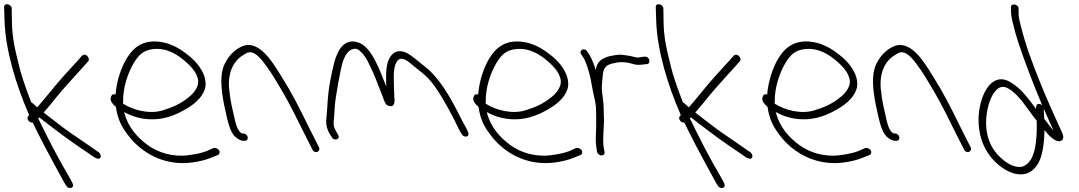

<svg xmlns="http://www.w3.org/2000/svg" viewBox="-128 -762 5247 934"><path d="M-106 -664C-102 -518 -49 -345 14 -202L10 -198C-2 -187 13 -163 31 -166C38 -151 46 -135 54 -119C91 -44 153 68 185 127L194 141C204 161 237 154 225 130L218 116C213 106 195 76 168 28C141 -20 114 -72 86 -129L58 -186C60 -187 61 -189 63 -191C88 -171 111 -154 145 -128C175 -105 211 -79 253 -50C295 -21 320 -5 326 0C334 6 354 17 361 4C365 -4 359 -16 352 -22L342 -28C336 -33 312 -49 270 -78C229 -106 192 -131 163 -154C131 -179 106 -197 84 -215C86 -217 87 -219 90 -221C107 -240 125 -263 147 -290C183 -335 242 -397 278 -438L301 -464C304 -467 305 -471 304 -476C302 -486 293 -496 283 -496C278 -496 274 -494 271 -491L248 -465C232 -447 211 -424 186 -397C141 -348 99 -292 59 -247C57 -244 56 -242 53 -240C49 -243 47 -245 44 -248L28 -262C27 -263 25 -264 24 -264C21 -274 16 -284 13 -293C-7 -346 -23 -393 -33 -433C-56 -525 -69 -578 -70 -657L-71 -721C-72 -742 -108 -751 -108 -728Z M411 -287C406 -270 423 -253 435 -243L436 -240C445 -183 461 -149 493 -107C558 -19 669 45 802 29C842 24 872 16 897 6L932 -8C937 -10 939 -14 940 -18C944 -34 923 -45 911 -42L877 -27C855 -18 825 -12 788 -7C713 3 640 -20 591 -56C540 -93 493 -145 476 -217C510 -198 548 -185 596 -182C660 -178 713 -198 752 -218C805 -245 858 -282 871 -338C880 -397 837 -452 797 -486C761 -516 719 -544 670 -555C571 -576 522 -532 489 -479C461 -434 439 -366 434 -302C418 -308 413 -296 411 -287ZM470 -258 471 -266C469 -336 495 -409 523 -456C545 -492 568 -518 616 -523C683 -531 735 -497 775 -462C804 -437 843 -396 835 -352C828 -324 806 -300 782 -283C751 -258 710 -239 663 -225C597 -205 518 -227 470 -258Z M976 -190C985 -150 998 -108 1023 -91C1035 -82 1046 -77 1055 -77H1063C1073 -77 1079 -85 1077 -95C1075 -105 1065 -113 1055 -113H1049C1028 -123 1019 -158 1012 -190L998 -253C994 -274 990 -295 988 -318C977 -401 1004 -465 1057 -495C1075 -507 1089 -515 1114 -499C1127 -491 1140 -477 1155 -458C1172 -436 1190 -410 1208 -380C1261 -294 1288 -243 1342 -133L1391 -36C1402 -11 1433 -23 1424 -45L1375 -142C1320 -254 1294 -305 1240 -392C1208 -444 1172 -501 1129 -528C1088 -552 1062 -545 1031 -527C1001 -508 979 -481 964 -449C941 -401 947 -331 962 -253Z M1475 -112 1486 -95C1495 -74 1532 -84 1516 -107L1506 -125C1492 -149 1494 -165 1497 -189C1498 -206 1500 -226 1501 -249C1503 -285 1530 -435 1540 -463C1547 -482 1554 -496 1562 -505C1569 -514 1577 -519 1585 -522C1607 -530 1618 -520 1634 -503C1646 -490 1658 -472 1668 -449C1690 -407 1712 -348 1729 -304C1737 -283 1742 -268 1746 -261C1750 -253 1757 -248 1767 -246C1794 -241 1792 -267 1790 -295C1789 -313 1789 -332 1788 -353C1787 -399 1785 -448 1810 -471C1830 -488 1860 -461 1877 -447L1914 -417C1944 -395 1967 -370 1991 -336C2029 -282 2077 -192 2107 -128L2118 -110C2120 -105 2124 -102 2128 -100C2145 -92 2156 -104 2149 -120L2140 -139C2133 -151 2122 -171 2108 -199C2059 -296 2008 -386 1933 -443C1908 -462 1888 -481 1862 -498C1834 -516 1802 -520 1782 -499C1747 -467 1749 -404 1751 -341C1720 -417 1681 -538 1610 -557C1571 -568 1546 -550 1531 -531C1521 -519 1513 -502 1505 -481C1498 -460 1489 -424 1479 -372C1464 -291 1467 -264 1461 -201C1457 -170 1457 -144 1475 -112Z M2175 -287C2170 -270 2187 -253 2199 -243L2200 -240C2209 -183 2225 -149 2257 -107C2322 -19 2433 45 2566 29C2606 24 2636 16 2661 6L2696 -8C2701 -10 2703 -14 2704 -18C2708 -34 2687 -45 2675 -42L2641 -27C2619 -18 2589 -12 2552 -7C2477 3 2404 -20 2355 -56C2304 -93 2257 -145 2240 -217C2274 -198 2312 -185 2360 -182C2424 -178 2477 -198 2516 -218C2569 -245 2622 -282 2635 -338C2644 -397 2601 -452 2561 -486C2525 -516 2483 -544 2434 -555C2335 -576 2286 -532 2253 -479C2225 -434 2203 -366 2198 -302C2182 -308 2177 -296 2175 -287ZM2234 -258 2235 -266C2233 -336 2259 -409 2287 -456C2309 -492 2332 -518 2380 -523C2447 -531 2499 -497 2539 -462C2568 -437 2607 -396 2599 -352C2592 -324 2570 -300 2546 -283C2515 -258 2474 -239 2427 -225C2361 -205 2282 -227 2234 -258Z M2776 -25C2778 -15 2787 -6 2797 -6C2809 -6 2814 -12 2813 -23L2809 -42C2802 -91 2811 -138 2810 -187C2808 -219 2810 -251 2805 -281C2802 -303 2798 -327 2800 -345L2802 -373L2805 -403C2808 -433 2824 -448 2855 -454L2869 -457C2886 -461 2907 -460 2926 -457C2945 -454 2965 -444 2984 -447C2993 -447 3006 -448 3013 -450H3020C3041 -454 3030 -491 3008 -486H3002C2992 -484 2985 -484 2975 -482C2971 -482 2966 -483 2962 -484L2945 -488C2938 -490 2930 -491 2923 -492L2902 -495C2878 -498 2856 -492 2838 -489L2819 -483C2813 -480 2806 -477 2800 -473C2782 -461 2774 -446 2770 -422C2759 -457 2747 -487 2729 -511C2715 -534 2685 -517 2700 -497C2705 -488 2709 -485 2715 -473C2728 -446 2737 -413 2745 -379C2748 -365 2750 -352 2752 -341C2756 -322 2758 -308 2762 -292L2766 -274C2768 -266 2769 -257 2770 -249C2769 -247 2770 -245 2771 -243C2772 -209 2773 -174 2772 -141C2771 -109 2768 -76 2773 -45Z M3064 -664C3068 -518 3121 -345 3184 -202L3180 -198C3168 -187 3183 -163 3201 -166C3208 -151 3216 -135 3224 -119C3261 -44 3323 68 3355 127L3364 141C3374 161 3407 154 3395 130L3388 116C3383 106 3365 76 3338 28C3311 -20 3284 -72 3256 -129L3228 -186C3230 -187 3231 -189 3233 -191C3258 -171 3281 -154 3315 -128C3345 -105 3381 -79 3423 -50C3465 -21 3490 -5 3496 0C3504 6 3524 17 3531 4C3535 -4 3529 -16 3522 -22L3512 -28C3506 -33 3482 -49 3440 -78C3399 -106 3362 -131 3333 -154C3301 -179 3276 -197 3254 -215C3256 -217 3257 -219 3260 -221C3277 -240 3295 -263 3317 -290C3353 -335 3412 -397 3448 -438L3471 -464C3474 -467 3475 -471 3474 -476C3472 -486 3463 -496 3453 -496C3448 -496 3444 -494 3441 -491L3418 -465C3402 -447 3381 -424 3356 -397C3311 -348 3269 -292 3229 -247C3227 -244 3226 -242 3223 -240C3219 -243 3217 -245 3214 -248L3198 -262C3197 -263 3195 -264 3194 -264C3191 -274 3186 -284 3183 -293C3163 -346 3147 -393 3137 -433C3114 -525 3101 -578 3100 -657L3099 -721C3098 -742 3062 -751 3062 -728Z M3581 -287C3576 -270 3593 -253 3605 -243L3606 -240C3615 -183 3631 -149 3663 -107C3728 -19 3839 45 3972 29C4012 24 4042 16 4067 6L4102 -8C4107 -10 4109 -14 4110 -18C4114 -34 4093 -45 4081 -42L4047 -27C4025 -18 3995 -12 3958 -7C3883 3 3810 -20 3761 -56C3710 -93 3663 -145 3646 -217C3680 -198 3718 -185 3766 -182C3830 -178 3883 -198 3922 -218C3975 -245 4028 -282 4041 -338C4050 -397 4007 -452 3967 -486C3931 -516 3889 -544 3840 -555C3741 -576 3692 -532 3659 -479C3631 -434 3609 -366 3604 -302C3588 -308 3583 -296 3581 -287ZM3640 -258 3641 -266C3639 -336 3665 -409 3693 -456C3715 -492 3738 -518 3786 -523C3853 -531 3905 -497 3945 -462C3974 -437 4013 -396 4005 -352C3998 -324 3976 -300 3952 -283C3921 -258 3880 -239 3833 -225C3767 -205 3688 -227 3640 -258Z M4146 -190C4155 -150 4168 -108 4193 -91C4205 -82 4216 -77 4225 -77H4233C4243 -77 4249 -85 4247 -95C4245 -105 4235 -113 4225 -113H4219C4198 -123 4189 -158 4182 -190L4168 -253C4164 -274 4160 -295 4158 -318C4147 -401 4174 -465 4227 -495C4245 -507 4259 -515 4284 -499C4297 -491 4310 -477 4325 -458C4342 -436 4360 -410 4378 -380C4431 -294 4458 -243 4512 -133L4561 -36C4572 -11 4603 -23 4594 -45L4545 -142C4490 -254 4464 -305 4410 -392C4378 -444 4342 -501 4299 -528C4258 -552 4232 -545 4201 -527C4171 -508 4149 -481 4134 -449C4111 -401 4117 -331 4132 -253Z M4635 -135C4644 -65 4675 -11 4716 28C4752 62 4806 97 4863 83C4939 59 4951 -40 4953 -129C4969 -109 5000 -73 5026 -75C5045 -77 5049 -95 5039 -116C5005 -191 4967 -273 4933 -358C4897 -447 4859 -546 4836 -644C4830 -666 4827 -684 4827 -697V-720C4827 -743 4789 -748 4790 -727V-705C4791 -688 4794 -668 4801 -643C4806 -620 4814 -592 4824 -560C4858 -457 4901 -347 4941 -252C4941 -251 4942 -250 4943 -249C4939 -253 4934 -255 4930 -256C4912 -259 4912 -245 4912 -232C4877 -280 4837 -334 4788 -362C4714 -407 4669 -336 4653 -293C4637 -250 4627 -197 4635 -135ZM4693 -56C4667 -108 4666 -165 4672 -208C4678 -250 4692 -296 4716 -321C4729 -337 4750 -347 4776 -332C4802 -318 4834 -285 4852 -259L4886 -213C4895 -201 4905 -186 4915 -176C4917 -108 4913 -31 4888 12C4869 41 4846 62 4796 43C4757 27 4714 -14 4693 -56ZM4952 -183 4949 -234C4966 -196 4981 -160 4998 -126C4991 -134 4984 -142 4977 -151C4969 -162 4961 -174 4952 -183Z"/></svg>

Font: Stray Cat
Style: OpObl
Weight: 400
Version: Version 1.0